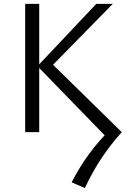

<svg xmlns="http://www.w3.org/2000/svg" viewBox="-20 -678 655 985"><path d="M415.5 286.8 347.6 257.3Q385.9 182.1 435.5 113.9Q485 45.7 547.9 -15L541.4 41.5L172.3 -338.5L473.8 -658H558.5L231.4 -324.7L236.8 -360.8L604.7 0Q546.7 64 499.4 135.7Q452.1 207.4 415.5 286.8ZM109.1 0V-658H181.2V0Z"/></svg>

Font: Ysabeau
Style: Bold
Weight: 700
Designer: Christian Thalmann (Catharsis Fonts)
Version: Version 2.000;gftools[0.9.27.dev2+g8671c4b]